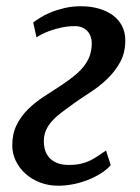

<svg xmlns="http://www.w3.org/2000/svg" viewBox="-20 -588 451 618"><path d="M19.5 -119.6Q19.5 -157.2 33.2 -185.1Q46.9 -212.9 69.3 -235.4Q91.8 -257.8 120.6 -276.6Q149.4 -295.4 180.2 -315.4Q206.5 -333 224.9 -348.9Q243.2 -364.7 254.4 -380.9Q265.6 -397 270.5 -413.8Q275.4 -430.7 275.4 -449.2Q275.4 -459.5 272 -469.5Q268.6 -479.5 262 -487.1Q255.4 -494.6 245.1 -499.3Q234.9 -503.9 221.7 -503.9Q198.7 -503.9 177.5 -499.3Q156.2 -494.6 139.6 -488.5Q123 -482.4 111.8 -476.3Q100.6 -470.2 97.7 -467.3L86.9 -515.6Q95.2 -522 109.4 -531Q123.5 -540 143.1 -548.1Q162.6 -556.2 187.3 -562Q211.9 -567.9 241.2 -567.9Q272 -567.9 298.1 -560.3Q324.2 -552.7 343.3 -538.8Q362.3 -524.9 372.8 -504.4Q383.3 -483.9 383.3 -458.5Q383.3 -418 366.7 -387.9Q350.1 -357.9 325.2 -334Q300.3 -310.1 271.2 -291.3Q242.2 -272.5 217.3 -254.9Q195.3 -239.3 177.5 -225.6Q159.7 -211.9 147.2 -198Q134.8 -184.1 127.9 -168.5Q121.1 -152.8 121.1 -132.8Q121.1 -118.2 125.2 -104.5Q129.4 -90.8 138.9 -80.3Q148.4 -69.8 163.8 -63.5Q179.2 -57.1 201.7 -57.1Q223.6 -57.1 239.7 -60.8Q255.9 -64.5 269 -70.8Q282.2 -77.1 294.4 -85.4Q306.6 -93.8 321.3 -103.5L336.4 -56.2Q323.2 -41.5 303.7 -29.3Q284.2 -17.1 261.5 -8.3Q238.8 0.5 214.6 5.1Q190.4 9.8 168 9.8Q135.7 9.8 108.6 -0.7Q81.5 -11.2 61.8 -29.1Q42 -46.9 30.8 -70.3Q19.5 -93.8 19.5 -119.6Z"/></svg>

Font: Merriweather
Style: Italic
Weight: 400
Italic angle: -7°
Designer: Eben Sorkin ( eben@eyebytes.com )
Foundry: Eben Sorkin ( eben@eyebytes.com )
Version: Version 1.005; ttfautohint (v0.97) -l 13 -r 13 -G 200 -x 24 